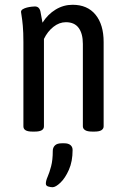

<svg xmlns="http://www.w3.org/2000/svg" viewBox="-20 -549 522 804"><path d="M115 2Q78 2 78 -20V-373Q78 -414 75.5 -441Q73 -468 70.5 -482Q68 -496 68 -499Q68 -506 75.5 -510.5Q83 -515 93 -517.5Q103 -520 112.5 -521Q122 -522 126 -522Q145 -522 149.5 -500Q154 -478 158 -454Q180 -489 213 -509Q246 -529 284 -529Q346 -529 380 -487.5Q414 -446 414 -373V-20Q414 -10 405 -4Q396 2 376 2H366Q346 2 336.5 -4Q327 -10 327 -20V-365Q327 -408 309.5 -432Q292 -456 256 -456Q228 -456 203.5 -436.5Q179 -417 164 -386V-20Q164 2 126 2ZM200 235Q192 235 182 232Q172 229 172 220Q172 208 179.5 191Q187 174 194 147.5Q201 121 201 83Q201 69 210 60Q219 51 239 51H249Q266 51 275 58.5Q284 66 284 79Q284 127 268.5 162Q253 197 233 216Q213 235 200 235Z"/></svg>

Font: Asap Condensed VF Beta
Style: Regular
Weight: 400
Designer: Pablo Cosgaya
Foundry: Omnibus-Type
Version: Version 1.008